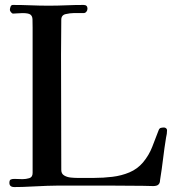

<svg xmlns="http://www.w3.org/2000/svg" viewBox="-20 -755 710 777"><path d="M656 -228Q656 -221 655 -213.5Q654 -206 652 -198Q645 -155 640 -113Q635 -71 628 -28Q628 -24 627 -19Q626 -14 623 -10Q619 -5 612.5 -3.5Q606 -2 600 -2Q590 -2 579.5 -2.5Q569 -3 558 -3Q485 -4 412.5 -4Q340 -4 267 -4Q243 -4 219 -4Q195 -4 171 -3Q138 -2 104.5 0Q71 2 38 2Q18 2 18 -15Q18 -26 23.5 -28.5Q29 -31 38 -31Q46 -31 54.5 -30.5Q63 -30 71 -30Q85 -30 98.5 -34Q112 -38 112 -55V-643Q112 -664 111.5 -677Q111 -690 103 -696Q95 -702 71 -702Q61 -702 51.5 -701Q42 -700 33 -700Q29 -700 24.5 -705.5Q20 -711 20 -715Q20 -720 22.5 -727.5Q25 -735 32 -735Q68 -735 104.5 -733.5Q141 -732 177 -732Q212 -732 247.5 -733.5Q283 -735 318 -735Q334 -735 334 -720Q334 -713 329.5 -707.5Q325 -702 318 -702H277Q264 -702 246 -698Q228 -694 228 -675Q228 -640 227.5 -604.5Q227 -569 227 -534Q227 -417 227.5 -300Q228 -183 228 -67Q228 -52 239.5 -45Q251 -38 266 -36.5Q281 -35 292 -35Q324 -35 361 -35Q398 -35 435 -39.5Q472 -44 504 -57.5Q536 -71 559 -98Q583 -127 596 -160.5Q609 -194 622 -228Q625 -236 631 -237.5Q637 -239 644 -239Q648 -239 652 -236Q656 -233 656 -228Z"/></svg>

Font: Kaisei Tokumin Medium
Style: Regular
Weight: 500
Designer: Font-Kai, 金井和夫
Foundry: KAZUO KANAI
Version: Version 5.003